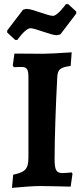

<svg xmlns="http://www.w3.org/2000/svg" viewBox="-20 -903 405 932"><path d="M54 -709H64C64 -709 103 -766 128 -766C152 -766 227 -732 256 -732L273 -736L350 -837V-847L311 -883H300C300 -883 260 -826 237 -826C212 -826 138 -860 108 -860L92 -856L15 -755V-745ZM38 9C89 4 145 0 176 0C208 0 279 2 323 3L332 -60L328 -66C317 -65 298 -63 284 -63C253 -63 245 -77 245 -132C245 -231 251 -402 258 -529C260 -566 272 -576 323 -583L328 -649C267 -645 213 -642 188 -642C147 -642 93 -643 50 -643L42 -585L47 -577L82 -578C111 -578 118 -568 118 -526V-139C118 -83 103 -67 44 -55Z"/></svg>

Font: Alegreya SC
Style: Bold
Weight: 700
Designer: Juan Pablo del Peral
Foundry: Huerta Tipografica
Version: Version 2.007;PS 002.007;hotconv 1.0.88;makeotf.lib2.5.64775